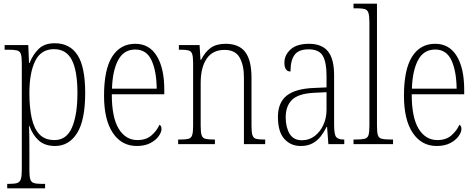

<svg xmlns="http://www.w3.org/2000/svg" viewBox="-20 -780 2578 1039"><path d="M19 239V215H30Q58 215 72.5 210.5Q87 206 92.5 190Q98 174 98 139V-438Q98 -472 93 -487.5Q88 -503 72.5 -507Q57 -511 25 -511H5V-536H133L137 -439H140Q158 -485 189.5 -515.5Q221 -546 276 -546Q358 -546 399.5 -482Q441 -418 441 -277Q441 -129 397 -59.5Q353 10 278 10Q223 10 190 -19.5Q157 -49 139 -99H137Q138 -81 138.5 -51Q139 -21 139 18V140Q139 175 144 190.5Q149 206 163.5 210.5Q178 215 205 215H224V239ZM275 -22Q340 -22 369.5 -90Q399 -158 399 -277Q399 -396 369 -455Q339 -514 272 -514Q202 -514 170.5 -450Q139 -386 139 -276Q139 -199 151.5 -141.5Q164 -84 193.5 -53Q223 -22 275 -22Z M720 10Q638 10 590.5 -61Q543 -132 543 -262Q543 -404 587 -473.5Q631 -543 712 -543Q788 -543 828.5 -477Q869 -411 869 -294V-270H585Q585 -144 622.5 -83Q660 -22 724 -22Q771 -22 800 -47.5Q829 -73 843 -105Q854 -99 854 -82Q854 -65 839 -43.5Q824 -22 794 -6Q764 10 720 10ZM828 -300Q827 -395 800 -453.5Q773 -512 712 -512Q650 -512 619.5 -455Q589 -398 586 -300Z M944 0V-25H956Q985 -25 1000 -29Q1015 -33 1020 -49Q1025 -65 1025 -99V-438Q1025 -472 1020 -487.5Q1015 -503 1000.5 -507Q986 -511 958 -511H948V-536H1060L1065 -456H1068Q1090 -500 1121 -521.5Q1152 -543 1201 -543Q1273 -543 1307 -498.5Q1341 -454 1341 -359V-99Q1341 -65 1346 -49Q1351 -33 1365 -29Q1379 -25 1408 -25H1415V0H1300V-361Q1300 -428 1276.5 -469Q1253 -510 1195 -510Q1131 -510 1098.5 -462.5Q1066 -415 1066 -331V-98Q1066 -64 1071 -48.5Q1076 -33 1091 -29Q1106 -25 1135 -25H1143V0Z M1607 10Q1553 10 1518.5 -28.5Q1484 -67 1484 -147Q1484 -225 1531.5 -262.5Q1579 -300 1678 -304L1747 -307V-371Q1747 -442 1727 -477.5Q1707 -513 1650 -513Q1596 -513 1574 -483Q1552 -453 1552 -393Q1519 -393 1519 -441Q1519 -482 1552.5 -512.5Q1586 -543 1652 -543Q1721 -543 1754.5 -502.5Q1788 -462 1788 -372V-107Q1788 -54 1798.5 -39.5Q1809 -25 1840 -25H1843V0H1757L1750 -93H1747Q1734 -66 1716 -42.5Q1698 -19 1671.5 -4.5Q1645 10 1607 10ZM1614 -21Q1653 -21 1683 -44Q1713 -67 1730 -104.5Q1747 -142 1747 -186V-281L1682 -278Q1595 -274 1560.5 -240Q1526 -206 1526 -145Q1526 -92 1547 -56.5Q1568 -21 1614 -21Z M1893 0V-25H1904Q1937 -25 1953 -29Q1969 -33 1974 -48.5Q1979 -64 1979 -98V-660Q1979 -695 1973.5 -711Q1968 -727 1953.5 -731Q1939 -735 1912 -735H1893V-760H2020V-98Q2020 -64 2025 -48.5Q2030 -33 2046 -29Q2062 -25 2095 -25H2107V0Z M2343 10Q2261 10 2213.5 -61Q2166 -132 2166 -262Q2166 -404 2210 -473.5Q2254 -543 2335 -543Q2411 -543 2451.5 -477Q2492 -411 2492 -294V-270H2208Q2208 -144 2245.5 -83Q2283 -22 2347 -22Q2394 -22 2423 -47.5Q2452 -73 2466 -105Q2477 -99 2477 -82Q2477 -65 2462 -43.5Q2447 -22 2417 -6Q2387 10 2343 10ZM2451 -300Q2450 -395 2423 -453.5Q2396 -512 2335 -512Q2273 -512 2242.5 -455Q2212 -398 2209 -300Z"/></svg>

Font: Noto Serif Bengali Condensed ExtraLight
Style: Regular
Weight: 200
Width: 3
Designer: Juan Bruce, Universal Thirst, Indian Type Foundry and the Monotype Design Team.
Foundry: Monotype Imaging Inc.
Version: Version 2.003; ttfautohint (v1.8.4.7-5d5b)